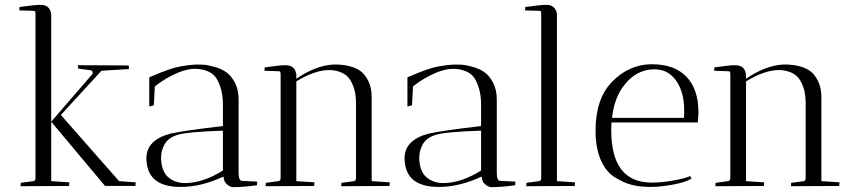

<svg xmlns="http://www.w3.org/2000/svg" viewBox="-20 -770 3557 795"><path d="M65 1 66 -13 118 -20Q125 -21 127 -30V-714Q127 -725 121 -725L60 -727L61 -741Q124 -750 147.5 -750Q171 -750 181.5 -737Q192 -724 192 -709V-20L267 -15Q267 -14 266 0ZM542 -15Q542 -14 541 0H415L192 -266L364 -465Q364 -478 356 -479L304 -486Q303 -491 303 -500L513 -499Q513 -498 514 -484L400 -477L232 -294L473 -20Z M906 -38H903Q813 4 728 4Q595 4 587 -101Q586 -108 586 -114Q586 -191 687 -217Q747 -230 903 -248V-336Q903 -378 893 -408Q883 -438 871 -452.5Q859 -467 840 -475Q816 -485 786.5 -485Q757 -485 719 -470Q664 -447 621 -412L617 -334L598 -329V-450L608 -454Q686 -488 727 -495Q768 -502 787 -502.5Q806 -503 823.5 -502Q841 -501 869 -493Q897 -485 917.5 -470.5Q938 -456 953 -427Q968 -398 968 -358V-52Q968 -21 984 -21L1045 -18L1044 -3Q988 5 944 5Q932 4 919 -7.5Q906 -19 906 -38ZM746 -12Q820 -12 903 -64V-229Q753 -224 714.5 -211.5Q676 -199 661.5 -172.5Q647 -146 647 -120Q647 -115 647 -110Q650 -58 678 -35Q706 -12 746 -12Z M1080 1 1081 -13 1133 -20Q1142 -21 1142 -34V-467Q1140 -475 1136 -475L1075 -477L1076 -491Q1139 -500 1161 -500Q1201 -500 1206 -465H1207V-444Q1289 -500 1364 -503Q1437 -503 1475 -474Q1492 -461 1505.5 -433.5Q1519 -406 1519 -368V-20L1594 -15Q1594 -14 1593 0L1393 1Q1393 -8 1394 -13L1446 -20Q1454 -21 1454 -34V-343Q1454 -383 1443.5 -411Q1433 -439 1420 -452Q1407 -465 1388 -472Q1366 -480 1342 -480Q1282 -479 1207 -433V-20L1282 -15Q1282 -14 1281 0Z M1975 -38H1972Q1882 4 1797 4Q1664 4 1656 -101Q1655 -108 1655 -114Q1655 -191 1756 -217Q1816 -230 1972 -248V-336Q1972 -378 1962 -408Q1952 -438 1940 -452.5Q1928 -467 1909 -475Q1885 -485 1855.5 -485Q1826 -485 1788 -470Q1733 -447 1690 -412L1686 -334L1667 -329V-450L1677 -454Q1755 -488 1796 -495Q1837 -502 1856 -502.5Q1875 -503 1892.5 -502Q1910 -501 1938 -493Q1966 -485 1986.5 -470.5Q2007 -456 2022 -427Q2037 -398 2037 -358V-52Q2037 -21 2053 -21L2114 -18L2113 -3Q2057 5 2013 5Q2001 4 1988 -7.5Q1975 -19 1975 -38ZM1815 -12Q1889 -12 1972 -64V-229Q1822 -224 1783.5 -211.5Q1745 -199 1730.5 -172.5Q1716 -146 1716 -120Q1716 -115 1716 -110Q1719 -58 1747 -35Q1775 -12 1815 -12Z M2159 1 2160 -13 2212 -20Q2219 -21 2221 -30V-714Q2221 -725 2215 -725L2154 -727L2155 -741Q2218 -750 2241.5 -750Q2265 -750 2275.5 -737Q2286 -724 2286 -709V-20L2361 -15Q2361 -14 2360 0Z M2511 -230Q2511 -14 2679 -14Q2723 -14 2773 -23.5Q2823 -33 2837 -41L2844 -31Q2821 -16 2768.5 -6Q2716 4 2672.5 4Q2629 4 2594.5 -5Q2560 -14 2524 -37Q2488 -60 2467 -109Q2446 -158 2446 -229Q2446 -361 2514 -431Q2585 -504 2679 -504Q2773 -504 2822.5 -452Q2872 -400 2872 -306Q2872 -286 2869 -263H2512Q2511 -252 2511 -230ZM2813 -313Q2813 -388 2780 -435.5Q2747 -483 2690 -483Q2616 -483 2565 -418Q2524 -367 2514 -282H2812Q2813 -293 2813 -313Z M2942 1 2943 -13 2995 -20Q3004 -21 3004 -34V-467Q3002 -475 2998 -475L2937 -477L2938 -491Q3001 -500 3023 -500Q3063 -500 3068 -465H3069V-444Q3151 -500 3226 -503Q3299 -503 3337 -474Q3354 -461 3367.5 -433.5Q3381 -406 3381 -368V-20L3456 -15Q3456 -14 3455 0L3255 1Q3255 -8 3256 -13L3308 -20Q3316 -21 3316 -34V-343Q3316 -383 3305.5 -411Q3295 -439 3282 -452Q3269 -465 3250 -472Q3228 -480 3204 -480Q3144 -479 3069 -433V-20L3144 -15Q3144 -14 3143 0Z"/></svg>

Font: Antic Didone
Style: Regular
Weight: 400
Designer: Santiago Orozco
Foundry: Santiago Orozco
Version: Version 2.000